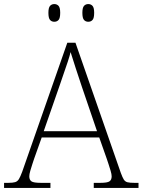

<svg xmlns="http://www.w3.org/2000/svg" viewBox="-23 -924 701 944"><path d="M-3 0V-25H18Q40 -25 51.5 -28.5Q63 -32 70 -43.5Q77 -55 86 -79L308 -714H348L571 -74Q579 -52 585.5 -41.5Q592 -31 603.5 -28Q615 -25 638 -25H658V0H438V-25H470Q505 -25 515.5 -32.5Q526 -40 526 -57Q526 -67 521 -84Q516 -101 510.5 -117.5Q505 -134 502 -143L465 -248H182L145 -144Q142 -135 136.5 -118.5Q131 -102 126 -84.5Q121 -67 121 -57Q121 -40 131.5 -32.5Q142 -25 178 -25H225V0ZM192 -279H454L380 -496Q366 -538 350 -586.5Q334 -635 324 -668Q320 -650 310.5 -621.5Q301 -593 290 -561.5Q279 -530 271 -506ZM411 -817Q398 -817 390 -826Q382 -835 382 -861Q382 -886 390 -895Q398 -904 411 -904Q424 -904 432 -895Q440 -886 440 -861Q440 -835 432 -826Q424 -817 411 -817ZM244 -817Q231 -817 223 -826Q215 -835 215 -861Q215 -886 223 -895Q231 -904 244 -904Q257 -904 265 -895Q273 -886 273 -861Q273 -835 265 -826Q257 -817 244 -817Z"/></svg>

Font: Noto Serif Hentaigana ExtraLight
Style: Regular
Weight: 200
Designer: Kazuhiro Yamada
Foundry: nipponia
Version: Version 1.000